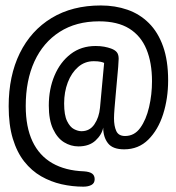

<svg xmlns="http://www.w3.org/2000/svg" viewBox="-20 -658 659 720"><path d="M292.5 42Q251 42 210.5 32.8Q170 23.5 134.2 3Q98.5 -17.5 71 -52.2Q43.5 -87 28 -138.2Q12.5 -189.5 12.5 -259.5Q12.5 -373.5 54.2 -458.5Q96 -543.5 173.5 -590.5Q251 -637.5 358 -637.5Q412 -637.5 458 -621.5Q504 -605.5 538.2 -571.5Q572.5 -537.5 591.5 -484.2Q610.5 -431 610.5 -356.5Q610.5 -289 591.8 -230Q573 -171 536.2 -134.5Q499.5 -98 445.5 -98Q402.5 -98 384.8 -121Q367 -144 367 -179.5Q362 -153 338.2 -131Q314.5 -109 274 -109Q245.5 -109 220.2 -124.5Q195 -140 179 -174Q163 -208 163 -262Q163 -324 184.5 -374.8Q206 -425.5 245.2 -455.5Q284.5 -485.5 338.5 -485.5Q356.5 -485.5 371 -482.8Q385.5 -480 396.5 -476Q411.5 -470.5 418.2 -462Q425 -453.5 425 -437.5Q425 -429 423.2 -406.8Q421.5 -384.5 419 -360Q417 -335.5 414.2 -306.5Q411.5 -277.5 409.5 -252.5Q407.5 -227.5 407.5 -214.5Q407.5 -185.5 416 -166.8Q424.5 -148 449 -148Q484 -148 506 -178.5Q528 -209 539 -256.2Q550 -303.5 550 -353.5Q550 -423 529.2 -473.2Q508.5 -523.5 464.8 -550.8Q421 -578 351.5 -578Q265.5 -578 203.8 -538.5Q142 -499 109.2 -427.8Q76.5 -356.5 76.5 -260.5Q76.5 -181.5 101.8 -128Q127 -74.5 176 -46.2Q225 -18 295 -15.5Q316 -14 325.5 -7Q335 0 335 14Q335 29 323 35.5Q311 42 292.5 42ZM285.5 -166Q316.5 -166 334 -191.8Q351.5 -217.5 355 -254L370.5 -422Q367.5 -424 357.8 -426.2Q348 -428.5 331.5 -428.5Q298 -428.5 273 -406.8Q248 -385 234.2 -349Q220.5 -313 220.5 -270Q220.5 -226.5 231.5 -204Q242.5 -181.5 257.5 -173.8Q272.5 -166 285.5 -166Z"/></svg>

Font: Sono Monospace
Style: Regular
Weight: 400
Designer: Tyler Finck
Foundry: Tyler Finck
Version: Version 2.112